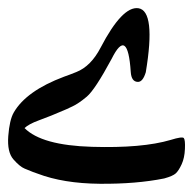

<svg xmlns="http://www.w3.org/2000/svg" viewBox="-26 -373 472 467"><path d="M328.6 -197.3Q321.3 -173.3 309.1 -173.8Q293.5 -174.3 292 -198.2Q284.7 -308.6 245.6 -230Q205.1 -154.8 185.1 -137.9Q165 -121.1 150.4 -114.3Q135.3 -106.9 119.6 -100.6Q104 -94.2 98.6 -91.8Q93.3 -89.4 68.6 -80.3Q43.9 -71.3 33.7 -61.5Q75.2 -19.5 197.5 -15.9Q319.8 -12.2 389.2 -32.7Q417.5 -41.5 421.1 -37.1Q424.8 -32.7 423.8 -10.7Q422.9 11.2 415.8 26.6Q408.7 42 401.6 48.6Q394.5 55.2 373.5 61Q305.7 74.7 216.8 74Q127.9 73.2 65.4 49.3Q63 48.8 54.4 45.4Q45.9 42 33.9 37.1Q22 32.2 6.6 14.6Q-8.8 -2.9 -5.9 -42Q-2.9 -81.1 7.3 -99.1Q37.6 -151.9 129.9 -186.5Q144 -191.4 159.7 -197.8Q195.3 -211.9 218.8 -257.3Q271.5 -358.4 310.5 -353Q353.5 -346.7 328.6 -197.3Z"/></svg>

Font: Amiri Typewriter
Style: Bold
Weight: 700
Monospace: yes
Designer: Khaled Hosny
Version: Version 1.1